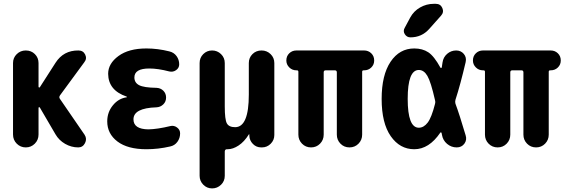

<svg xmlns="http://www.w3.org/2000/svg" viewBox="-20 -790 3040 1029"><path d="M300.8 -260.7 433.6 -67.4Q447.3 -45.9 435.5 -22.9Q423.8 0 399.4 0Q362.3 0 329.1 -19Q295.9 -38.1 277.3 -70.3L193.4 -213.9Q189.5 -217.8 186.5 -212.9V-69.3Q186.5 -40 166.5 -20Q146.5 0 118.2 0Q89.8 0 69.8 -20Q49.8 -40 49.8 -69.3V-452.1Q49.8 -480.5 69.8 -500Q89.8 -519.5 118.2 -519.5Q147.5 -519.5 167 -500Q186.5 -480.5 186.5 -452.1V-324.2Q186.5 -322.3 189.5 -321.3Q192.4 -320.3 193.4 -322.3L277.3 -453.1Q320.3 -520.5 400.4 -519.5Q425.8 -519.5 436.5 -497.6Q447.3 -475.6 431.6 -456.1L301.8 -279.3Q294.9 -269.5 300.8 -260.7Z M892.6 -114.3Q912.1 -119.1 928.7 -106.9Q945.3 -94.7 945.3 -75.2Q945.3 -49.8 930.7 -29.8Q916 -9.8 891.6 -4.9Q828.1 9.8 764.6 9.8Q664.1 9.8 609.4 -31.7Q554.7 -73.2 554.7 -139.6Q554.7 -188.5 585 -225.6Q615.2 -262.7 659.2 -268.6Q660.2 -268.6 660.2 -269.5Q660.2 -271.5 658.2 -272.5Q560.5 -305.7 559.6 -394.5Q559.6 -449.2 614.7 -489.7Q669.9 -530.3 764.6 -530.3Q825.2 -530.3 887.7 -514.6Q912.1 -508.8 926.3 -489.3Q940.4 -469.7 940.4 -445.3Q940.4 -425.8 923.8 -414.1Q907.2 -402.3 886.7 -407.2Q827.1 -422.9 780.3 -422.9Q700.2 -422.9 700.2 -375Q700.2 -346.7 725.6 -333.5Q751 -320.3 818.4 -319.3Q840.8 -318.4 855.5 -303.7Q870.1 -289.1 870.1 -267.1Q870.1 -245.1 855 -230.5Q839.8 -215.8 818.4 -214.8Q695.3 -210.9 695.3 -150.4Q695.3 -97.7 775.4 -96.7Q824.2 -97.7 892.6 -114.3Z M1381.8 -519.5Q1410.2 -519.5 1430.2 -500Q1450.2 -480.5 1450.2 -452.1V-66.4Q1450.2 -39.1 1430.7 -19.5Q1411.1 0 1383.8 0H1379.9Q1353.5 0 1335.4 -18.6Q1317.4 -37.1 1316.4 -61.5V-69.3Q1316.4 -70.3 1315.4 -70.3Q1313.5 -70.3 1313.5 -69.3Q1289.1 -30.3 1258.8 -10.3Q1228.5 9.8 1200.2 9.8H1196.3Q1185.5 9.8 1184.6 21.5V152.3Q1184.6 180.7 1164.6 200.2Q1144.5 219.7 1116.7 219.7Q1088.9 219.7 1069.3 199.7Q1049.8 179.7 1049.8 152.3V-452.1Q1049.8 -480.5 1069.3 -500Q1088.9 -519.5 1116.7 -519.5Q1144.5 -519.5 1164.6 -500Q1184.6 -480.5 1184.6 -452.1V-219.7Q1184.6 -149.4 1195.8 -128.9Q1207 -108.4 1240.2 -108.4Q1313.5 -108.4 1313.5 -283.2V-452.1Q1313.5 -480.5 1333 -500Q1352.5 -519.5 1381.8 -519.5Z M1931.6 -519.5Q1954.1 -519.5 1969.7 -504.4Q1985.4 -489.3 1985.4 -465.8Q1985.4 -443.4 1969.7 -428.2Q1954.1 -413.1 1931.6 -413.1H1928.7Q1920.9 -413.1 1920.9 -405.3V-68.4Q1920.9 -40 1901.4 -20Q1881.8 0 1853 0Q1824.2 0 1804.7 -20Q1785.2 -40 1785.2 -68.4V-402.3Q1785.2 -413.1 1774.4 -413.1H1725.6Q1714.8 -413.1 1714.8 -402.3V-68.4Q1714.8 -40 1695.3 -20Q1675.8 0 1647 0Q1618.2 0 1598.6 -20Q1579.1 -40 1579.1 -68.4V-405.3Q1579.1 -413.1 1571.3 -413.1H1568.4Q1545.9 -413.1 1530.3 -428.7Q1514.6 -444.3 1514.6 -465.8Q1514.6 -489.3 1530.3 -504.4Q1545.9 -519.5 1568.4 -519.5Z M2315.4 -769.5Q2340.8 -769.5 2350.6 -747.1Q2360.4 -724.6 2343.8 -706.1L2280.3 -634.8Q2240.2 -589.8 2179.7 -589.8Q2160.2 -589.8 2149.4 -606.9Q2138.7 -624 2149.4 -641.6L2178.7 -696.3Q2197.3 -730.5 2231.4 -750Q2265.6 -769.5 2304.7 -769.5ZM2311.5 -233.4Q2314.5 -243.2 2311.5 -252.9Q2289.1 -351.6 2270.5 -383.3Q2252 -415 2224.6 -415Q2165 -415 2165 -260.3Q2165 -105.5 2224.6 -105.5Q2251 -105.5 2272 -132.8Q2293 -160.2 2311.5 -233.4ZM2420.9 -234.4Q2442.4 -176.8 2475.6 -64.5Q2483.4 -40 2468.8 -20Q2454.1 0 2427.7 0Q2398.4 0 2376 -19Q2353.5 -38.1 2348.6 -67.4Q2347.7 -68.4 2347.7 -72.3Q2347.7 -76.2 2346.7 -77.1Q2345.7 -80.1 2343.3 -80.6Q2340.8 -81.1 2339.8 -79.1Q2279.3 9.8 2200.2 9.8Q2123 9.8 2074.2 -60.1Q2025.4 -129.9 2025.4 -259.8Q2025.4 -387.7 2073.2 -459Q2121.1 -530.3 2200.2 -530.3Q2244.1 -530.3 2275.4 -509.8Q2306.6 -489.3 2340.8 -426.8Q2344.7 -423.8 2347.7 -428.7Q2347.7 -433.6 2349.6 -441.9Q2351.6 -450.2 2351.6 -455.1Q2355.5 -483.4 2376.5 -501.5Q2397.5 -519.5 2424.8 -519.5Q2450.2 -519.5 2465.8 -501Q2481.4 -482.4 2475.6 -457Q2447.3 -335.9 2420.9 -254.9Q2418 -244.1 2420.9 -234.4Z M2931.6 -519.5Q2954.1 -519.5 2969.7 -504.4Q2985.4 -489.3 2985.4 -465.8Q2985.4 -443.4 2969.7 -428.2Q2954.1 -413.1 2931.6 -413.1H2928.7Q2920.9 -413.1 2920.9 -405.3V-68.4Q2920.9 -40 2901.4 -20Q2881.8 0 2853 0Q2824.2 0 2804.7 -20Q2785.2 -40 2785.2 -68.4V-402.3Q2785.2 -413.1 2774.4 -413.1H2725.6Q2714.8 -413.1 2714.8 -402.3V-68.4Q2714.8 -40 2695.3 -20Q2675.8 0 2647 0Q2618.2 0 2598.6 -20Q2579.1 -40 2579.1 -68.4V-405.3Q2579.1 -413.1 2571.3 -413.1H2568.4Q2545.9 -413.1 2530.3 -428.7Q2514.6 -444.3 2514.6 -465.8Q2514.6 -489.3 2530.3 -504.4Q2545.9 -519.5 2568.4 -519.5Z"/></svg>

Font: Rounded-X Mgen+ 2m bold
Style: Bold
Weight: 700
Designer: [Source Han Sans]
Ryoko NISHIZUKA  (kana & ideographs); Paul D. Hunt (Latin, Greek & Cyrillic); Wenlong ZHANG  (bopomofo
Version: Version 1.059.20150602